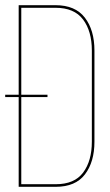

<svg xmlns="http://www.w3.org/2000/svg" viewBox="-32 -720 424 740"><path d="M40 -700H182Q258 -700 295 -652Q332 -604 332 -525V-174Q332 -96 295.5 -48Q259 0 183 0H40V-346H-12V-355H40ZM151 -355V-346H50V-10H183Q255 -10 288.5 -55Q322 -100 322 -174V-525Q322 -600 288 -645Q254 -690 182 -690H50V-355Z"/></svg>

Font: Bebas Neue Thin
Style: Regular
Weight: 200
Designer: Ryoichi Tsunekawa
Foundry: Ryoichi Tsunekawa
Version: Version 1.003;PS 001.003;hotconv 1.0.70;makeotf.lib2.5.58329